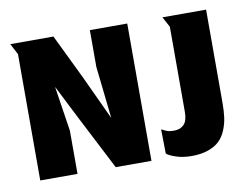

<svg xmlns="http://www.w3.org/2000/svg" viewBox="-53 -462 687 538"><g transform="rotate(-10 290.5 -192.5)"><path d="M452.3 6.3Q479.3 6.3 499.3 -0.7Q519.3 -7.7 531.3 -19.2Q543.3 -30.7 550.7 -48.2Q558 -65.7 560.5 -83.8Q563 -102 563 -125.3V-390.7H438.7L454.7 -361.3V-119Q454.7 -93.7 444.2 -83Q433.7 -72.3 415.7 -72.3Q405 -72.3 398.3 -74.3Q391.7 -76.3 380.7 -82.3L381.7 -13.3Q388.7 -6.7 408.3 -0.2Q428 6.3 452.3 6.3ZM128.3 0V-123L108.7 -251L157.7 -154.3L237 0H338.7V-390.7H232.3V-286L248.7 -137.7L190 -264L128.7 -390.7H6L22.3 -359.3V0Z"/></g></svg>

Font: Jomhuria
Style: Regular
Weight: 400
Designer: Arabic design by Kourosh Beigpour, Latin design by Eben Sorkin, engineering by Lasse Fister and Khaled Hosney
Version: Version 1.0010